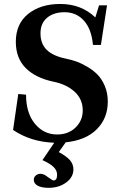

<svg xmlns="http://www.w3.org/2000/svg" viewBox="-20 -696 602 954"><path d="M222.2 237.3Q186.5 237.3 167.2 226.6Q147.9 215.8 147.9 197.3Q147.9 184.1 158 175.8Q168 167.5 182.1 167.5Q197.8 167.5 218.8 184.6Q241.2 200.7 245.6 200.7Q263.7 200.7 263.7 172.4Q263.7 150.9 246.3 133.8Q229 116.7 190.9 99.6L249.5 13.2Q133.3 9.3 44.9 -50.3L70.8 -229L109.4 -225.6Q109.4 -134.8 153.3 -81.3Q197.3 -27.8 263.7 -27.8Q319.8 -27.8 355.5 -62.5Q391.1 -97.2 391.1 -147.5Q391.1 -203.1 351.1 -240Q311 -276.9 244.1 -290.5Q155.8 -309.1 107.2 -358.4Q58.6 -407.7 58.6 -488.3Q58.6 -577.6 120.1 -627Q181.6 -676.3 279.3 -676.3Q383.8 -676.3 453.6 -609.4L472.2 -669.4H511.7L481.4 -472.7H441.9Q434.6 -552.2 396.7 -593.8Q358.9 -635.3 300.8 -635.3Q247.1 -635.3 214.1 -607.9Q181.2 -580.6 181.2 -530.3Q181.2 -479 211.9 -448.5Q242.7 -418 306.6 -404.8Q333 -399.4 357.9 -390.9Q382.8 -382.3 412.6 -365Q442.4 -347.7 464.4 -325.4Q486.3 -303.2 501 -268.3Q515.6 -233.4 515.6 -191.4Q515.6 -108.4 460.9 -53.7Q406.2 1 306.6 11.2L272 59.6Q311 80.6 327.9 100.3Q344.7 120.1 344.7 145.5Q344.7 184.6 308.6 210.9Q272.5 237.3 222.2 237.3Z"/></svg>

Font: Elstob 8pt SemiBold
Style: Regular
Weight: 600
Designer: Peter S. Baker
Version: Version 1.015